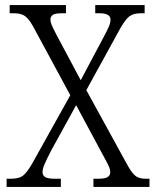

<svg xmlns="http://www.w3.org/2000/svg" viewBox="-20 -734 614 754"><path d="M6 0V-32H21Q54 -32 69.5 -43.5Q85 -55 106 -91L256 -360L109 -632Q92 -662 76.5 -672Q61 -682 34 -682H18V-714H239V-682H225Q195 -682 186.5 -675Q178 -668 178 -658Q178 -647 184.5 -632.5Q191 -618 203 -595L297 -419L390 -594Q400 -613 407 -628.5Q414 -644 414 -657Q414 -682 370 -682H354V-714H548V-682H534Q505 -682 489 -670.5Q473 -659 452 -622L319 -380L482 -83Q500 -51 514.5 -41.5Q529 -32 553 -32H567V0H347V-32H365Q392 -32 402.5 -38.5Q413 -45 413 -58Q413 -69 406 -84Q399 -99 380 -133L279 -321L181 -143Q164 -110 155.5 -90.5Q147 -71 147 -58Q147 -45 157.5 -38.5Q168 -32 198 -32H219V0Z"/></svg>

Font: Noto Serif Ethiopic SemiCondensed Light
Style: Regular
Weight: 300
Width: 4
Designer: Monotype Design Team
Foundry: Monotype Imaging Inc.
Version: Version 2.102; ttfautohint (v1.8.4.7-5d5b)